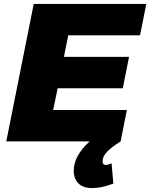

<svg xmlns="http://www.w3.org/2000/svg" viewBox="-20 -721 766 979"><path d="M328 -541H694L726 -701H152L12 0H437C383 49 356 99 356 150C356 177 364 198 380 214C395 230 419 238 450 238C483 238 519 230 558 215L549 112C537 117 527 120 520 120C509 120 503 114 503 101C503 84 511 68 527 52C542 36 565 19 595 0L627 -160H251L274 -271H606L638 -431H306Z"/></svg>

Font: Argentum Sans ExtraBold
Style: Italic
Weight: 800
Italic angle: -11.3°
Designer: Julieta Ulanovsky
Foundry: Julieta Ulanovsky
Version: Version 5.001;February 15, 2019;FontCreator 11.5.0.2425 64-b